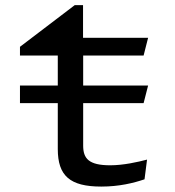

<svg xmlns="http://www.w3.org/2000/svg" viewBox="-20 -694 660 726"><path d="M55.5 -304H198.5V-130.5C198.5 -29.5 244 11.5 363 11.5C431 11.5 485 -2 526.5 -16L536 -90.5C502 -81.5 446.5 -69 397 -69C315.5 -69 294.5 -94.5 294.5 -143.5V-304H523L540 -370.5H294.5V-484H523L540 -551H294V-674.5H262.5L55.5 -517V-484H198.5V-370.5H55.5Z"/></svg>

Font: Monaspace Argon
Style: Regular
Weight: 400
Designer: Riley Cran & the Lettermatic Team
Foundry: Lettermatic
Version: Version 1.200 (Monaspace Argon)